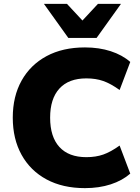

<svg xmlns="http://www.w3.org/2000/svg" viewBox="-20 -961 725 992"><path d="M419 11Q304 11 220.5 -34Q137 -79 91.5 -161Q46 -243 46 -353Q46 -463 91.5 -544.5Q137 -626 220.5 -671Q304 -716 419 -716Q492 -716 552 -696.5Q612 -677 653 -641L598 -496Q552 -529 513.5 -542.5Q475 -556 426 -556Q335 -556 287 -503.5Q239 -451 239 -353Q239 -254 287 -201.5Q335 -149 426 -149Q475 -149 513.5 -162.5Q552 -176 598 -209L653 -64Q612 -28 552 -8.5Q492 11 419 11ZM333 -765 207 -941H326L406 -855L486 -941H605L479 -765Z"/></svg>

Font: Mulish Black
Style: Regular
Weight: 900
Designer: Vernon Adams
Foundry: Vernon Adams
Version: Version 3.603; ttfautohint (v1.8.3)